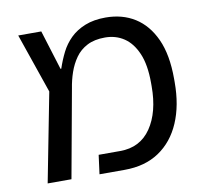

<svg xmlns="http://www.w3.org/2000/svg" viewBox="-71 -679 801 755"><g transform="rotate(-10 330.0 -301.5)"><path d="M60 0 129 -355 47 -593H139L188 -435H191Q202 -468 217 -498Q232 -528 256 -551.5Q280 -575 315 -589Q350 -603 397 -603Q464 -603 514 -571.5Q564 -540 592.5 -477.5Q621 -415 621 -319V-305Q621 -213 591.5 -144.5Q562 -76 505.5 -38Q449 0 367 0H267L277 -76H363Q443 -76 486 -139Q529 -202 529 -305V-319Q529 -391 509.5 -436.5Q490 -482 457 -504Q424 -526 381 -526Q339 -526 310 -511Q281 -496 263 -470.5Q245 -445 234.5 -414.5Q224 -384 219 -352L155 0Z"/></g></svg>

Font: Noto Sans Hebrew Thin
Style: Regular
Weight: 400
Version: Version 3.001